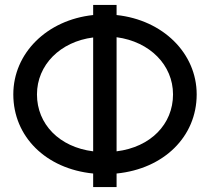

<svg xmlns="http://www.w3.org/2000/svg" viewBox="-20 -759 852 779"><path d="M358 0H453V-55C645 -74 778 -205 778 -376C778 -543 641 -678 453 -698V-739H358V-698C170 -678 34 -543 34 -376C34 -205 166 -74 358 -55ZM358 -145C221 -162 130 -255 130 -376C130 -495 224 -590 358 -607ZM453 -608C588 -590 682 -495 682 -376C682 -255 591 -162 453 -145Z"/></svg>

Font: Involve Medium
Style: Regular
Weight: 500
Designer: Stefan Peev
Foundry: Context Ltd.
Version: Version 1.001